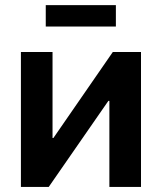

<svg xmlns="http://www.w3.org/2000/svg" viewBox="-20 -742 643 762"><path d="M539.6 0H414.1V-341.8H410.2L173.3 0H63V-535.6H188.5V-194.3H191.9L427.7 -535.6H539.6ZM439.9 -721.7V-636.7H161.6V-721.7Z"/></svg>

Font: Inter 20pt SemiBold
Style: Regular
Weight: 600
Version: Version 4.001;git-66647c0bb